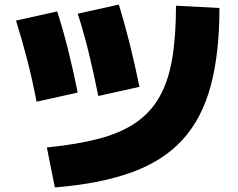

<svg xmlns="http://www.w3.org/2000/svg" viewBox="-20 -780 1040 840"><path d="M185 -135Q318 -148 414 -173.5Q510 -199 575 -244Q640 -289 678.5 -357.5Q717 -426 733.5 -524Q750 -622 750 -755L940 -745Q940 -545 901.5 -403Q863 -261 778.5 -168.5Q694 -76 556 -26Q418 24 220 40ZM140 -335Q123 -425 99.5 -516.5Q76 -608 50 -690L230 -730Q255 -654 278 -562Q301 -470 320 -375ZM410 -360Q391 -456 368.5 -548.5Q346 -641 320 -720L500 -760Q524 -682 547.5 -588.5Q571 -495 590 -400Z"/></svg>

Font: M PLUS 2 Thin Black
Style: Regular
Weight: 900
Version: Version 1.001